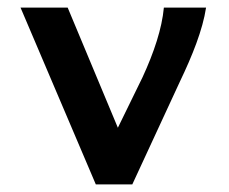

<svg xmlns="http://www.w3.org/2000/svg" viewBox="-20 -485 603 505"><path d="M232 0H328L453 -270C486 -339 513 -406 522 -465H411C406 -410 385 -347 355 -282L290 -149L158 -465H34Z"/></svg>

Font: Inconsolata SemiExpanded
Style: Bold
Weight: 700
Width: 6
Monospace: yes
Designer: Raph Levien, Cyreal, Brenton Simpson
Foundry: Raph Levien, Cyreal, Google
Version: Version 3.100